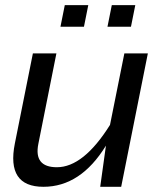

<svg xmlns="http://www.w3.org/2000/svg" viewBox="-20 -718 628 738"><path d="M548.3 -512.7 445.8 0H365.2L387.2 -158.2Q290 0 147 0Q3.9 0 37.1 -166.5L106.4 -512.7H196.8L127.4 -165Q109.4 -75.2 198.7 -75.2Q300.8 -75.2 402.8 -237.8L458 -512.7ZM500 -698.2 483.4 -615.2H393.1L409.7 -698.2ZM319.3 -698.2 302.7 -615.2H212.4L229 -698.2Z"/></svg>

Font: Sansation
Style: Italic
Weight: 400
Designer: Bernd Montag
Version: Version 1.301